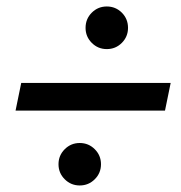

<svg xmlns="http://www.w3.org/2000/svg" viewBox="-20 -606 561 596"><path d="M227.5 -30.3Q200.2 -30.3 180.9 -49.6Q161.6 -68.8 161.6 -96.2Q161.6 -123.5 180.9 -142.8Q200.2 -162.1 227.5 -162.1Q254.9 -162.1 274.2 -142.8Q293.5 -123.5 293.5 -96.2Q293.5 -68.8 274.2 -49.6Q254.9 -30.3 227.5 -30.3ZM311.5 -453.6Q284.2 -453.6 264.9 -472.9Q245.6 -492.2 245.6 -519.5Q245.6 -547.4 264.9 -566.7Q284.2 -585.9 311.5 -585.9Q338.9 -585.9 358.2 -566.7Q377.4 -547.4 377.4 -519.5Q377.4 -492.2 358.2 -472.9Q338.9 -453.6 311.5 -453.6ZM28.3 -262.7 45.9 -348.6H509.8L492.2 -262.7Z"/></svg>

Font: Reddit Sans Medium
Style: Italic
Weight: 500
Italic angle: -11.25°
Designer: Stephen Hutchings
Version: Version 1.013